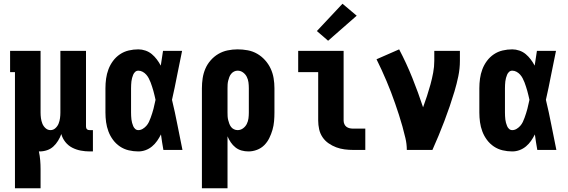

<svg xmlns="http://www.w3.org/2000/svg" viewBox="-20 -802 3040 1027"><path d="M60 205V-416H34V-530H197V-200Q197 -185 199 -170Q201 -155 206.5 -141Q212 -127 223.5 -116.5Q235 -106 250 -106Q265 -106 276.5 -116.5Q288 -127 293.5 -141Q299 -155 301 -170Q303 -185 303 -200V-530H440V-126Q440 -122 441 -118Q442 -114 445 -111Q448 -108 452 -107Q456 -106 460 -106H477V8H460Q436 8 412 3.5Q388 -1 366.5 -12Q345 -23 329.5 -42.5Q314 -62 308 -85Q301 -66 290.5 -49Q280 -32 265.5 -18.5Q251 -5 231.5 1.5Q212 8 192 8Q191 8 190 8Q189 8 188 8Q193 31 195 55Q197 79 197 102V205Z M720 8Q694 8 668.5 2Q643 -4 621.5 -18.5Q600 -33 584.5 -54Q569 -75 560 -99Q551 -123 547.5 -148.5Q544 -174 544 -200V-330Q544 -356 547.5 -381.5Q551 -407 560 -431Q569 -455 584.5 -476Q600 -497 621.5 -511.5Q643 -526 668.5 -532Q694 -538 720 -538Q739 -538 758 -531.5Q777 -525 792 -512.5Q807 -500 819 -484Q831 -468 840 -451Q843 -471 846 -490.5Q849 -510 852 -530H954Q940 -465 927.5 -399.5Q915 -334 900 -268Q916 -202 929 -134.5Q942 -67 956 0H854Q850 -21 847 -41.5Q844 -62 841 -83Q832 -65 820.5 -48.5Q809 -32 793.5 -19Q778 -6 759 1Q740 8 720 8ZM720 -106Q732 -106 743 -112.5Q754 -119 762.5 -128.5Q771 -138 776.5 -149.5Q782 -161 786 -172.5Q790 -184 794 -196Q798 -208 801 -220Q804 -232 806.5 -244Q809 -256 812 -268Q809 -280 806.5 -292Q804 -304 800.5 -315.5Q797 -327 793.5 -338.5Q790 -350 785.5 -361.5Q781 -373 775.5 -383.5Q770 -394 762 -403Q754 -412 743 -418Q732 -424 720 -424Q710 -424 703 -417.5Q696 -411 692.5 -402.5Q689 -394 686.5 -385Q684 -376 683 -367Q682 -358 681.5 -348.5Q681 -339 681 -330V-200Q681 -191 681.5 -181.5Q682 -172 683 -163Q684 -154 686.5 -145Q689 -136 692.5 -127.5Q696 -119 703 -112.5Q710 -106 720 -106Z M1060 205V-330Q1060 -357 1064 -383.5Q1068 -410 1078.5 -434.5Q1089 -459 1107 -479.5Q1125 -500 1148 -513.5Q1171 -527 1197.5 -532.5Q1224 -538 1251 -538Q1278 -538 1305 -533Q1332 -528 1355.5 -514.5Q1379 -501 1397.5 -480.5Q1416 -460 1427.5 -435.5Q1439 -411 1443.5 -384Q1448 -357 1448 -330V-200Q1448 -177 1446 -153.5Q1444 -130 1437.5 -107.5Q1431 -85 1420.5 -63.5Q1410 -42 1393.5 -25.5Q1377 -9 1354.5 -0.5Q1332 8 1309 8Q1290 8 1272 3Q1254 -2 1239.5 -13.5Q1225 -25 1214.5 -40.5Q1204 -56 1197 -73V205ZM1251 -106Q1267 -106 1280 -115.5Q1293 -125 1300 -139Q1307 -153 1309 -168.5Q1311 -184 1311 -200V-330Q1311 -346 1309 -361.5Q1307 -377 1300 -391Q1293 -405 1280 -414.5Q1267 -424 1251 -424Q1241 -424 1232 -419.5Q1223 -415 1216.5 -407Q1210 -399 1206.5 -389.5Q1203 -380 1200.5 -370Q1198 -360 1197.5 -350Q1197 -340 1197 -330V-200Q1197 -190 1197.5 -180Q1198 -170 1200.5 -160Q1203 -150 1206.5 -140.5Q1210 -131 1216 -123Q1222 -115 1231.5 -110.5Q1241 -106 1251 -106Z M1870 0Q1846 0 1823 -3Q1800 -6 1778.5 -14Q1757 -22 1737.5 -35.5Q1718 -49 1705 -68.5Q1692 -88 1687 -111Q1682 -134 1682 -157V-416H1575V-530H1818V-157Q1818 -147 1822 -138Q1826 -129 1833.5 -123.5Q1841 -118 1850.5 -116Q1860 -114 1870 -114H1934V0ZM1735 -584 1675 -636 1812 -782 1888 -718Z M2156 0Q2156 -32 2148.5 -63.5Q2141 -95 2132.5 -126Q2124 -157 2114 -187.5Q2104 -218 2093.5 -248.5Q2083 -279 2071.5 -309Q2060 -339 2047.5 -368.5Q2035 -398 2021.5 -427.5Q2008 -457 1994 -485L2115 -538Q2154 -464 2185.5 -385.5Q2217 -307 2243 -228Q2254 -258 2264 -288.5Q2274 -319 2282.5 -350Q2291 -381 2297 -413Q2303 -445 2303 -477V-530H2440V-477Q2440 -435 2431.5 -394Q2423 -353 2411 -313Q2399 -273 2385.5 -233.5Q2372 -194 2357 -154.5Q2342 -115 2326 -76.5Q2310 -38 2293 0Z M2720 8Q2694 8 2668.5 2Q2643 -4 2621.5 -18.5Q2600 -33 2584.5 -54Q2569 -75 2560 -99Q2551 -123 2547.5 -148.5Q2544 -174 2544 -200V-330Q2544 -356 2547.5 -381.5Q2551 -407 2560 -431Q2569 -455 2584.5 -476Q2600 -497 2621.5 -511.5Q2643 -526 2668.5 -532Q2694 -538 2720 -538Q2739 -538 2758 -531.5Q2777 -525 2792 -512.5Q2807 -500 2819 -484Q2831 -468 2840 -451Q2843 -471 2846 -490.5Q2849 -510 2852 -530H2954Q2940 -465 2927.5 -399.5Q2915 -334 2900 -268Q2916 -202 2929 -134.5Q2942 -67 2956 0H2854Q2850 -21 2847 -41.5Q2844 -62 2841 -83Q2832 -65 2820.5 -48.5Q2809 -32 2793.5 -19Q2778 -6 2759 1Q2740 8 2720 8ZM2720 -106Q2732 -106 2743 -112.5Q2754 -119 2762.5 -128.5Q2771 -138 2776.5 -149.5Q2782 -161 2786 -172.5Q2790 -184 2794 -196Q2798 -208 2801 -220Q2804 -232 2806.5 -244Q2809 -256 2812 -268Q2809 -280 2806.5 -292Q2804 -304 2800.5 -315.5Q2797 -327 2793.5 -338.5Q2790 -350 2785.5 -361.5Q2781 -373 2775.5 -383.5Q2770 -394 2762 -403Q2754 -412 2743 -418Q2732 -424 2720 -424Q2710 -424 2703 -417.5Q2696 -411 2692.5 -402.5Q2689 -394 2686.5 -385Q2684 -376 2683 -367Q2682 -358 2681.5 -348.5Q2681 -339 2681 -330V-200Q2681 -191 2681.5 -181.5Q2682 -172 2683 -163Q2684 -154 2686.5 -145Q2689 -136 2692.5 -127.5Q2696 -119 2703 -112.5Q2710 -106 2720 -106Z"/></svg>

Font: Iosevka Slab Heavy
Style: Regular
Weight: 900
Monospace: yes
Designer: Belleve Invis
Foundry: Belleve Invis
Version: Version 11.1.0; ttfautohint (v1.8.3)